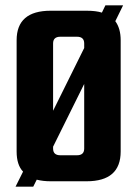

<svg xmlns="http://www.w3.org/2000/svg" viewBox="-20 -676 512 716"><path d="M430 -526V-111Q430 0 303 0H169Q140 0 117 -6L104 20H38L66 -36Q42 -61 42 -111V-526Q42 -636 169 -636H303Q338 -636 360 -629L373 -656H439L410 -597Q430 -570 430 -526ZM178 -514V-263L294 -497V-514Q294 -539 267 -539H205Q178 -539 178 -514ZM294 -122V-363L178 -129V-122Q178 -97 205 -97H267Q294 -97 294 -122Z"/></svg>

Font: Teko SemiBold
Style: Regular
Weight: 600
Designer: Manushi Parikh, Jonny Pinhorn
Foundry: Indian Type Foundry
Version: Version 1.106;PS 1.0;hotconv 1.0.78;makeotf.lib2.5.61930; tt